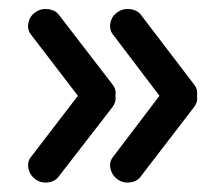

<svg xmlns="http://www.w3.org/2000/svg" viewBox="-20 -405 477 419"><path d="M48 -63 150 -196 48 -329Q39 -340 42 -355Q45 -370 57 -378Q69 -387 85 -385Q101 -383 109 -372L226 -220Q234 -210 232 -196Q234 -183 226 -172L109 -21Q101 -9 85 -7Q69 -5 57 -14Q45 -23 42 -37.5Q39 -52 48 -63ZM227 -63 328 -196 227 -329Q218 -340 221 -355Q224 -370 236 -378Q248 -387 264 -385Q280 -383 288 -372L404 -220Q412 -210 410 -196Q412 -183 404 -172L288 -21Q280 -9 264 -7Q248 -5 236 -14Q224 -23 221 -37.5Q218 -52 227 -63Z"/></svg>

Font: Hoogli Semibold
Style: Regular
Weight: 600
Designer: Anand Singh Naorem
Foundry: Brand New Type
Version: Version 1.00 b007